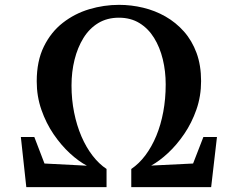

<svg xmlns="http://www.w3.org/2000/svg" viewBox="-20 -772 980 792"><path d="M88.5 0 66 -207H121.5L163.5 -97.5L338.5 -88.5Q305 -106 268.8 -139.2Q232.5 -172.5 201.2 -218.2Q170 -264 150.8 -319.2Q131.5 -374.5 131.5 -436.5Q131.5 -520 160.8 -579.8Q190 -639.5 239 -677.8Q288 -716 348.2 -734Q408.5 -752 471 -752Q521.5 -752 570.5 -740.2Q619.5 -728.5 662.5 -704Q705.5 -679.5 738.8 -642Q772 -604.5 790.8 -553.5Q809.5 -502.5 809.5 -437.5Q809.5 -375 790.2 -320Q771 -265 740 -219.5Q709 -174 673.2 -140.8Q637.5 -107.5 603.5 -89L776.5 -97.5L819 -207H875L851 0H521.5V-75Q553.5 -96.5 579.8 -131.5Q606 -166.5 624.8 -211.8Q643.5 -257 653.5 -310.8Q663.5 -364.5 663.5 -424Q663.5 -478 651.5 -527.5Q639.5 -577 615.5 -615.8Q591.5 -654.5 555.2 -676.8Q519 -699 470.5 -699Q422 -699 385.2 -676.8Q348.5 -654.5 324.2 -615.2Q300 -576 287.5 -525.8Q275 -475.5 275 -419.5Q275 -361 285.8 -307.8Q296.5 -254.5 316 -209.2Q335.5 -164 362 -129.8Q388.5 -95.5 419.5 -75V0Z"/></svg>

Font: Merriweather 60pt
Style: Bold
Weight: 700
Version: Version 2.100